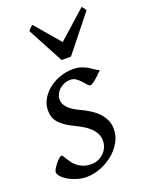

<svg xmlns="http://www.w3.org/2000/svg" viewBox="-140 -775 656 863"><g transform="rotate(-20 187.5 -343.0)"><path d="M340.8 -412.1Q331.1 -400.9 321.5 -391.8Q312 -382.8 303.7 -376Q295.4 -369.1 288.8 -365.5Q282.2 -361.8 278.8 -361.8Q272.5 -361.8 265.4 -370.4Q258.3 -378.9 249.3 -388.9Q240.2 -398.9 228.3 -407.5Q216.3 -416 200.2 -416Q186.5 -416 173.3 -410.9Q160.2 -405.8 149.7 -396.7Q139.2 -387.7 132.6 -374.8Q126 -361.8 126 -346.2Q126 -329.1 142.3 -310.1Q158.7 -291 198.2 -272.9Q218.3 -263.7 238.3 -251.5Q258.3 -239.3 274.2 -223.4Q290 -207.5 300 -187.3Q310.1 -167 310.1 -141.1Q310.1 -107.4 292.7 -77.9Q275.4 -48.3 248.3 -26.6Q221.2 -4.9 188 7.6Q154.8 20 123 20Q100.1 20 77.6 13.4Q55.2 6.8 37.6 -3.4Q20 -13.7 9 -25.6Q-2 -37.6 -2 -47.9Q-2 -53.2 3.9 -63.5Q9.8 -73.7 17.8 -83.7Q25.9 -93.8 34.2 -101.3Q42.5 -108.9 47.9 -108.9Q51.3 -108.9 54.9 -102.8Q58.6 -96.7 64.2 -87.6Q69.8 -78.6 77.6 -67.9Q85.4 -57.1 97.2 -48.1Q108.9 -39.1 124.8 -33Q140.6 -26.9 162.1 -26.9Q179.2 -26.9 194.6 -33.4Q210 -40 221.4 -51Q232.9 -62 239.5 -76.9Q246.1 -91.8 246.1 -108.9Q246.1 -127.9 238.3 -143.3Q230.5 -158.7 217.5 -171.1Q204.6 -183.6 187.5 -193.8Q170.4 -204.1 151.9 -212.9Q126 -225.1 108.4 -237.3Q90.8 -249.5 80.1 -262.2Q69.3 -274.9 64.7 -289.1Q60.1 -303.2 60.1 -318.8Q60.1 -349.6 75.2 -375Q90.3 -400.4 114.3 -418.7Q138.2 -437 167.7 -447Q197.3 -457 226.1 -457Q251 -457 268.1 -451.2Q285.2 -445.3 298.1 -437.5Q311 -429.7 320.8 -422.4Q330.6 -415 340.8 -412.1ZM240.2 -512.7H195.3L104 -684.1Q110.8 -693.4 114.7 -696.8Q118.7 -700.2 126 -706.1L228 -586.9L361.3 -706.1Q367.2 -700.7 369.9 -697Q372.6 -693.4 377 -684.1Z"/></g></svg>

Font: Gentium Plus Eur
Style: Italic
Weight: 400
Italic angle: -8°
Designer: J. Victor Gaultney, Annie Olsen, Iska Routamaa, Becca Hirsbrunner
Foundry: SIL International
Version: Version 5.000